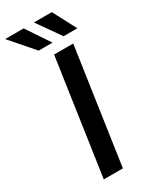

<svg xmlns="http://www.w3.org/2000/svg" viewBox="-267 -987 840 1044"><g transform="rotate(-30 153.0 -464.5)"><path d="M51.5 0 157 -723H277L171.5 0ZM261.5 -929 338 -783.5H251.5L149 -929ZM84.5 -929 182 -783.5H95L-31.5 -929Z"/></g></svg>

Font: Public Sans SemiBold
Style: Italic
Weight: 600
Italic angle: -8°
Designer: The Public Sans project authors (U.S. Web Design System). Libre Franklin designed by Pablo Impallari and Rodrigo Fuenzal
Version: Version 1.007; ttfautohint (v1.8.1) -l 8 -r 50 -G 200 -x 14 